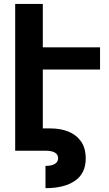

<svg xmlns="http://www.w3.org/2000/svg" viewBox="-20 -770 559 981"><path d="M198.7 -414.6V-113.8H238.8Q289.6 -113.8 330.1 -97.4Q370.6 -81.1 394.3 -46.9Q418 -12.7 418 39.6Q418 115.7 363.3 153.6Q308.6 191.4 212.4 191.4V77.6Q243.7 77.6 260.3 67.4Q276.9 57.1 276.9 38.6Q276.9 19.5 260.5 9.8Q244.1 0 212.4 0H57.6V-750H198.7V-528.3H491.2V-414.6Z"/></svg>

Font: Mardoto
Style: Bold
Weight: 700
Designer: Christian Robertson, Vahan Hovhannisyan
Foundry: Google
Version: Version 1.000